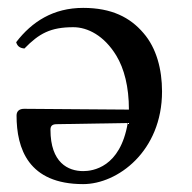

<svg xmlns="http://www.w3.org/2000/svg" viewBox="-20 -458 487 487"><path d="M304 -146C285 -33 215 -24 191 -24C153 -24 108 -45 108 -129C108 -138 112 -142.8 123 -143ZM42 -335C79 -373 108 -389 166 -389C202 -389 244 -368 275 -317C295 -284 307 -238 307 -180L41 -182C29 -182 22 -176 22 -165C22 -81 52 9 191 9C278 9 391 -74 391 -226C391 -282 377 -336 344 -374C310 -414 263 -438 191 -438C115 -438 61 -403 21 -351C24 -341 30 -336 42 -335Z"/></svg>

Font: Libertinus Serif
Style: Regular
Weight: 400
Designer: Philipp H. Poll
Foundry: Khaled Hosny
Version: Version 6.2